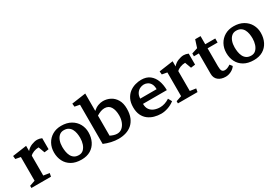

<svg xmlns="http://www.w3.org/2000/svg" viewBox="38 -1702 3789 2658"><g transform="rotate(-30 1932.5 -372.5)"><path d="M39 -459 34 -510 260 -542V-459Q294 -500 343 -519.5Q392 -539 433 -539Q467 -539 506 -522V-346L436 -337L399 -437Q359 -437 319.5 -422Q280 -407 260 -384V-67L355 -53L345 0H32V-35L120 -65V-444Z M817 -540Q907 -540 971 -503.5Q1035 -467 1068.5 -406.5Q1102 -346 1102 -274Q1102 -192 1070 -128Q1038 -64 978 -28Q918 8 833 8Q738 8 674.5 -29Q611 -66 579.5 -128.5Q548 -191 548 -268Q548 -346 582 -407.5Q616 -469 676.5 -504.5Q737 -540 817 -540ZM832 -65Q876 -65 905 -93Q934 -121 949 -166Q964 -211 964 -263Q964 -301 957.5 -337.5Q951 -374 935 -403.5Q919 -433 890.5 -451Q862 -469 818 -469Q775 -469 745.5 -443Q716 -417 701 -374Q686 -331 686 -279Q686 -242 692 -204Q698 -166 714 -134.5Q730 -103 758.5 -84Q787 -65 832 -65Z M1111 -677 1106 -728 1331 -760V-482Q1369 -516 1409.5 -531.5Q1450 -547 1489 -547Q1551 -547 1605 -519Q1659 -491 1692.5 -434Q1726 -377 1726 -291Q1726 -208 1701.5 -149.5Q1677 -91 1634.5 -54.5Q1592 -18 1537 -1.5Q1482 15 1421 15Q1364 15 1304.5 1.5Q1245 -12 1191 -35V-662ZM1331 -86Q1360 -72 1386.5 -64Q1413 -56 1438 -56Q1484 -56 1517 -84Q1550 -112 1568.5 -159Q1587 -206 1587 -263Q1587 -348 1555.5 -399.5Q1524 -451 1458 -451Q1401 -451 1331 -407Z M1952 -236Q1952 -179 1977 -144Q2002 -109 2044.5 -92.5Q2087 -76 2137 -76Q2172 -76 2210.5 -88Q2249 -100 2287 -125L2319 -67Q2270 -29 2213 -10Q2156 9 2106 9Q2049 9 1996 -6Q1943 -21 1901 -53Q1859 -85 1834.5 -136.5Q1810 -188 1810 -262Q1810 -339 1836.5 -392Q1863 -445 1905 -477Q1947 -509 1997 -523.5Q2047 -538 2093 -538Q2178 -538 2230.5 -497Q2283 -456 2308 -387.5Q2333 -319 2333 -236ZM2217 -318Q2217 -371 2199 -402.5Q2181 -434 2153 -448.5Q2125 -463 2095 -463Q2061 -463 2029.5 -447Q1998 -431 1977.5 -399Q1957 -367 1955 -318Z M2381 -459 2376 -510 2602 -542V-459Q2636 -500 2685 -519.5Q2734 -539 2775 -539Q2809 -539 2848 -522V-346L2778 -337L2741 -437Q2701 -437 2661.5 -422Q2622 -407 2602 -384V-67L2697 -53L2687 0H2374V-35L2462 -65V-444Z M3290 -69Q3267 -33 3223 -10.5Q3179 12 3134 12Q3061 12 3016 -24.5Q2971 -61 2971 -129V-454H2892V-499L2986 -529L3025 -650H3111V-520H3271V-455H3111V-168Q3111 -113 3124.5 -93Q3138 -73 3169 -73Q3189 -73 3210 -81Q3231 -89 3260 -108Z M3572 -540Q3662 -540 3726 -503.5Q3790 -467 3823.5 -406.5Q3857 -346 3857 -274Q3857 -192 3825 -128Q3793 -64 3733 -28Q3673 8 3588 8Q3493 8 3429.5 -29Q3366 -66 3334.5 -128.5Q3303 -191 3303 -268Q3303 -346 3337 -407.5Q3371 -469 3431.5 -504.5Q3492 -540 3572 -540ZM3587 -65Q3631 -65 3660 -93Q3689 -121 3704 -166Q3719 -211 3719 -263Q3719 -301 3712.5 -337.5Q3706 -374 3690 -403.5Q3674 -433 3645.5 -451Q3617 -469 3573 -469Q3530 -469 3500.5 -443Q3471 -417 3456 -374Q3441 -331 3441 -279Q3441 -242 3447 -204Q3453 -166 3469 -134.5Q3485 -103 3513.5 -84Q3542 -65 3587 -65Z"/></g></svg>

Font: Brawler
Style: Bold
Weight: 700
Designer: Oleg Frolov, Haley Fiege
Foundry: Oleg Frolov, Haley Fiege
Version: Version 1.101; ttfautohint (v1.8.3)